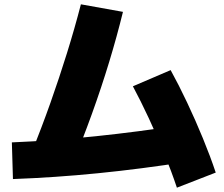

<svg xmlns="http://www.w3.org/2000/svg" viewBox="-20 -800 1040 890"><path d="M125 -90Q173 -208 214 -324Q255 -440 290.5 -554Q326 -668 355 -780L550 -745Q522 -631 486 -512.5Q450 -394 406 -272Q362 -150 310 -25ZM35 -140Q228 -148 424 -168.5Q620 -189 820 -220L845 -50Q635 -17 434.5 3Q234 23 40 30ZM800 70Q775 -5 741 -88.5Q707 -172 669.5 -252.5Q632 -333 596 -400L771 -475Q809 -406 847.5 -324.5Q886 -243 920.5 -159Q955 -75 980 0Z"/></svg>

Font: M PLUS 2 Thin Black
Style: Regular
Weight: 900
Version: Version 1.001